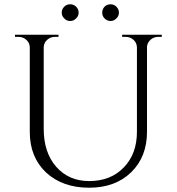

<svg xmlns="http://www.w3.org/2000/svg" viewBox="-20 -862 825 896"><path d="M280 -776Q268 -787 268 -803Q268 -819 280 -831Q291 -842 307 -842Q324 -842 335 -831Q347 -819 347 -803Q347 -787 335 -776Q324 -764 307 -764Q291 -764 280 -776ZM468 -776Q457 -787 457 -803Q457 -819 468 -831Q480 -842 496 -842Q512 -842 523 -831Q535 -819 535 -803Q535 -787 523 -776Q512 -764 496 -764Q480 -764 468 -776ZM735 -700V-690H719Q698 -690 683 -677Q667 -663 666 -643V-247Q666 -130 592 -58Q518 14 396 14Q272 14 195 -57Q119 -129 119 -246V-640Q119 -662 103 -676Q88 -690 66 -690H50V-700H253V-690H237Q215 -690 200 -676Q185 -663 184 -642V-260Q184 -151 242 -84Q301 -17 396 -17Q497 -17 558 -81Q619 -144 619 -247V-642Q618 -663 603 -676Q588 -690 566 -690H550V-700Z"/></svg>

Font: Cinzel(RUS BY LYAJKA)
Style: Regular
Weight: 400
Designer: Natanael Gama
Version: Version 1.001;PS 001.001;hotconv 1.0.56;makeotf.lib2.0.21325